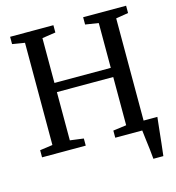

<svg xmlns="http://www.w3.org/2000/svg" viewBox="-131 -854 1049 1144"><g transform="rotate(-15 394.0 -281.5)"><path d="M113 -55V-685.5L36.5 -698V-743H303.5V-698L220.5 -685.5V-409H568V-685.5L487 -698V-743H752V-698L675.5 -685.5V-55H760.5Q756.5 -21.5 752.2 20.8Q748 63 743.2 105.2Q738.5 147.5 734.5 180H673Q671 152.5 667 119.5Q663 86.5 659 55Q655 23.5 652.5 0H486V-44L568 -55V-352.5H220.5V-55L304 -44V0H34.5V-44Z"/></g></svg>

Font: Merriweather Text
Style: Regular
Weight: 400
Designer: Eben Sorkin
Foundry: Eben Sorkin
Version: Version 2.100; ttfautohint (v1.7.19-72a1) -l 8 -r 50 -G 200 